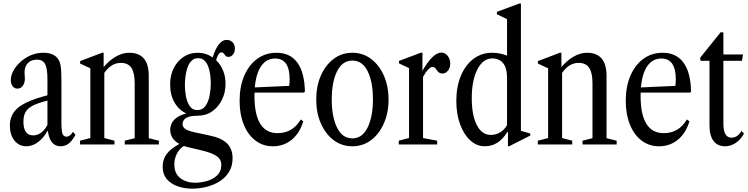

<svg xmlns="http://www.w3.org/2000/svg" viewBox="-20 -842 4362 1119"><path d="M133.5 10.5Q91 10.5 64.2 -23Q37.5 -56.5 37.5 -110Q37.5 -176 87.5 -216Q137.5 -256 256.5 -286.5V-380Q256.5 -443.5 242.8 -469Q229 -494.5 195 -494.5Q162 -494.5 142.5 -474.5Q123 -454.5 123 -420.5Q123 -411 124 -401.8Q125 -392.5 125 -384Q125 -358.5 112.8 -342Q100.5 -325.5 81.5 -325.5Q64.5 -325.5 53.8 -339.5Q43 -353.5 43 -376Q43 -408.5 65.8 -442.8Q88.5 -477 125.5 -501.5Q175.5 -534.5 233 -534.5Q305.5 -534.5 327 -482.5Q333.5 -465.5 335.8 -439.5Q338 -413.5 338 -352.5V-129Q338 -80.5 344.2 -63Q350.5 -45.5 367.5 -45.5Q387.5 -45.5 405.5 -73.5L420 -56.5Q400.5 -21 380.2 -5.2Q360 10.5 333 10.5Q271 10.5 259 -78.5H256.5Q233.5 -37.5 201.2 -13.5Q169 10.5 133.5 10.5ZM173.5 -53Q198.5 -53 220.2 -69.2Q242 -85.5 256.5 -114.5V-255.5Q203 -242.5 172.2 -227Q141.5 -211.5 129 -189.2Q116.5 -167 116.5 -133.5Q116.5 -53 173.5 -53Z M446.5 0V-22L506.5 -37.5V-444L447 -471.5V-486L575 -534.5H584V-451Q617 -490.5 655.8 -512.5Q694.5 -534.5 733 -534.5Q847 -534.5 847 -400V-36.5L906 -22V0H707V-22L765 -36.5V-357.5Q765 -417 746 -446.2Q727 -475.5 684 -475.5Q628.5 -475.5 588 -417.5V-37.5L647 -22V0Z M1131 -167.5Q1044 -167.5 1044 -117.5Q1044 -99.5 1064 -87.8Q1084 -76 1142.5 -65L1200 -52.5Q1269.5 -39 1302.5 -6.8Q1335.5 25.5 1335.5 80.5Q1335.5 126 1315 159.5Q1294.5 193 1260.2 214.8Q1226 236.5 1184 247Q1142 257.5 1099 257.5Q1057 257.5 1017.8 244.5Q978.5 231.5 953.2 203Q928 174.5 928 128Q928 89 950 57.5Q972 26 1025.5 -3Q972 -32.5 972 -86.5Q972 -102 979.2 -120Q986.5 -138 1006.8 -154.2Q1027 -170.5 1066 -181Q1023 -200 997.2 -244.5Q971.5 -289 971.5 -350.5Q971.5 -403.5 992.5 -445Q1013.5 -486.5 1049.8 -510.5Q1086 -534.5 1132 -534.5Q1180 -534.5 1219.5 -507.5Q1226.5 -531 1237.8 -554.5Q1249 -578 1265 -593.8Q1281 -609.5 1302 -609.5Q1321 -609.5 1335 -596Q1349 -582.5 1349 -559Q1349 -539 1338.2 -524.8Q1327.5 -510.5 1311.5 -510.5Q1300 -510.5 1294.5 -517Q1289 -523.5 1284.2 -530Q1279.5 -536.5 1269.5 -536.5Q1260 -536.5 1252 -523Q1244 -509.5 1239.5 -491Q1265 -467 1279.8 -431.5Q1294.5 -396 1294.5 -353.5Q1294.5 -304 1274.2 -261.8Q1254 -219.5 1217.2 -193.5Q1180.5 -167.5 1131 -167.5ZM1130.5 -200.5Q1161 -200.5 1178 -225Q1195 -249.5 1201.8 -285.8Q1208.5 -322 1208.5 -356Q1208.5 -377.5 1205.5 -402.8Q1202.5 -428 1194.8 -450.8Q1187 -473.5 1172.5 -488.2Q1158 -503 1135 -503Q1111 -503 1095.8 -487.2Q1080.5 -471.5 1072.2 -446.8Q1064 -422 1060.8 -395Q1057.5 -368 1057.5 -345.5Q1057.5 -317 1063.2 -283.2Q1069 -249.5 1084.8 -225Q1100.5 -200.5 1130.5 -200.5ZM996 115.5Q996 170 1031.5 196.5Q1067 223 1115.5 223Q1154 223 1189.5 212Q1225 201 1247.5 178Q1270 155 1270 119Q1270 100.5 1260.5 85.5Q1251 70.5 1223.8 57.2Q1196.5 44 1143 31.5L1077 16Q1063.5 13 1052 8.5Q1025.5 25 1010.8 54Q996 83 996 115.5Z M1570.5 10.5Q1512.5 10.5 1468.8 -22.8Q1425 -56 1400.8 -115.8Q1376.5 -175.5 1376.5 -254Q1376.5 -337.5 1403.5 -400.5Q1430.5 -463.5 1479 -499Q1527.5 -534.5 1591.5 -534.5Q1671 -534.5 1713 -477Q1755 -419.5 1757 -308.5L1751.5 -302.5H1463.5Q1463 -293 1463 -283.5Q1463 -66 1598 -66Q1686 -66 1733 -146L1747.5 -134.5Q1726.5 -65.5 1680 -27.5Q1633.5 10.5 1570.5 10.5ZM1583.5 -501Q1533 -501 1502.5 -457.2Q1472 -413.5 1465 -332.5L1665.5 -341.5Q1668 -354 1668 -381Q1668 -501 1583.5 -501Z M2033.5 10.5Q1972 10.5 1924.5 -25.2Q1877 -61 1850 -122.8Q1823 -184.5 1823 -262Q1823 -340 1850 -401.5Q1877 -463 1924.5 -498.8Q1972 -534.5 2033.5 -534.5Q2095 -534.5 2142.5 -498.8Q2190 -463 2217.2 -401.5Q2244.5 -340 2244.5 -262Q2244.5 -184.5 2217.2 -122.8Q2190 -61 2142.5 -25.2Q2095 10.5 2033.5 10.5ZM2033 -35.5Q2091 -35.5 2122.2 -98.2Q2153.5 -161 2153.5 -263Q2153.5 -364.5 2122.8 -426.8Q2092 -489 2033.5 -489Q1975.5 -489 1944.5 -426.5Q1913.5 -364 1913.5 -262Q1913.5 -160.5 1944.5 -98Q1975.5 -35.5 2033 -35.5Z M2304 0V-22L2364 -37.5V-445L2305.5 -472.5V-487L2433.5 -535H2442V-429Q2470.5 -480 2498.8 -507.8Q2527 -535.5 2552 -535.5Q2574 -535.5 2589 -516.8Q2604 -498 2604 -471.5Q2604 -447 2590.8 -430.2Q2577.5 -413.5 2558 -413.5Q2538 -413.5 2527 -432Q2519 -443.5 2513.2 -447.8Q2507.5 -452 2500.5 -452Q2490 -452 2474.8 -436.2Q2459.5 -420.5 2445.5 -393.5V-37.5L2528 -22V0Z M2805.5 10.5Q2758 10.5 2720.5 -24Q2683 -58.5 2661.2 -118.2Q2639.5 -178 2639.5 -253.5Q2639.5 -336.5 2665.8 -399.8Q2692 -463 2739.2 -498.8Q2786.5 -534.5 2848.5 -534.5Q2892.5 -534.5 2935 -518V-730.5L2876 -759V-773L3006.5 -821.5H3016V-79.5L3070.5 -64V-52L2947 10.5H2940.5V-72L2937 -73.5Q2887 10.5 2805.5 10.5ZM2840.5 -55.5Q2870 -55.5 2895.5 -71Q2921 -86.5 2935 -113V-391Q2935 -444.5 2912.8 -473Q2890.5 -501.5 2849 -501.5Q2795.5 -501.5 2762.5 -438Q2729.5 -374.5 2729.5 -269.5Q2729.5 -170.5 2759 -113Q2788.5 -55.5 2840.5 -55.5Z M3114.5 0V-22L3174.5 -37.5V-444L3115 -471.5V-486L3243 -534.5H3252V-451Q3285 -490.5 3323.8 -512.5Q3362.5 -534.5 3401 -534.5Q3515 -534.5 3515 -400V-36.5L3574 -22V0H3375V-22L3433 -36.5V-357.5Q3433 -417 3414 -446.2Q3395 -475.5 3352 -475.5Q3296.5 -475.5 3256 -417.5V-37.5L3315 -22V0Z M3821 10.5Q3763 10.5 3719.2 -22.8Q3675.5 -56 3651.2 -115.8Q3627 -175.5 3627 -254Q3627 -337.5 3654 -400.5Q3681 -463.5 3729.5 -499Q3778 -534.5 3842 -534.5Q3921.5 -534.5 3963.5 -477Q4005.5 -419.5 4007.5 -308.5L4002 -302.5H3714Q3713.5 -293 3713.5 -283.5Q3713.5 -66 3848.5 -66Q3936.5 -66 3983.5 -146L3998 -134.5Q3977 -65.5 3930.5 -27.5Q3884 10.5 3821 10.5ZM3834 -501Q3783.5 -501 3753 -457.2Q3722.5 -413.5 3715.5 -332.5L3916 -341.5Q3918.5 -354 3918.5 -381Q3918.5 -501 3834 -501Z M4206 10.5Q4161.5 10.5 4138.2 -21Q4115 -52.5 4115 -111.5V-487.5H4063L4060.5 -505.5L4180.5 -654.5L4196 -652.5V-524.5H4310.5L4304 -487.5H4196V-121.5Q4196 -39.5 4243.5 -39.5Q4278.5 -39.5 4302 -79L4316 -63.5Q4298 -29.5 4268.5 -9.5Q4239 10.5 4206 10.5Z"/></svg>

Font: Libre Caslon Condensed
Style: Regular
Weight: 400
Designer: Pablo Impallari, Rodrigo Fuenzalida, Katja Schimmel, Ertekin Erdin
Foundry: Pablo Impallari, Rodrigo Fuenzalida
Version: Version 2.000; ttfautohint (v1.8.4.7-5d5b);gftools[0.9.33]